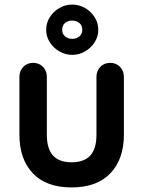

<svg xmlns="http://www.w3.org/2000/svg" viewBox="-20 -810 627 840"><path d="M462 -535Q488 -535 505 -517.5Q522 -500 522 -474V-220Q522 -114 463 -52Q404 10 293 10Q182 10 123.5 -52Q65 -114 65 -220V-474Q65 -500 82 -517.5Q99 -535 125 -535Q151 -535 168 -517.5Q185 -500 185 -474V-220Q185 -159 212 -129.5Q239 -100 293 -100Q348 -100 375 -129.5Q402 -159 402 -220V-474Q402 -500 419 -517.5Q436 -535 462 -535ZM296 -570Q266 -570 240 -585Q214 -600 198 -625Q182 -650 182 -679Q182 -710 198 -735Q214 -760 240 -775Q266 -790 296 -790Q326 -790 352 -775Q378 -760 394 -735Q410 -710 410 -679Q410 -650 394 -625Q378 -600 352 -585Q326 -570 296 -570ZM296 -640Q315 -640 327.5 -651Q340 -662 340 -679Q340 -700 326.5 -710Q313 -720 296 -720Q277 -720 264.5 -709.5Q252 -699 252 -679Q252 -662 264.5 -651Q277 -640 296 -640Z"/></svg>

Font: zvoove
Style: Bold
Weight: 700
Designer: Vernon Adams (Nunito) & Andrew Paglinawan (Quicksand)
Foundry: zvoove
Version: Version 3.006